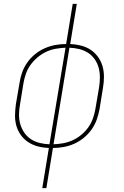

<svg xmlns="http://www.w3.org/2000/svg" viewBox="-20 -755 640 990"><path d="M198 215 232 8Q203 7 176 0Q149 -7 126.5 -21.5Q104 -36 88 -58Q72 -80 64.5 -106Q57 -132 57.5 -160.5Q58 -189 62 -218L81 -329Q85 -356 94.5 -382.5Q104 -409 121 -433Q138 -457 161.5 -476Q185 -495 211.5 -506.5Q238 -518 265.5 -523Q293 -528 321 -528L355 -735H376L342 -528Q370 -527 397.5 -520Q425 -513 447 -498.5Q469 -484 485 -462Q501 -440 508.5 -414Q516 -388 516 -359.5Q516 -331 511 -302L493 -191Q488 -164 478.5 -137.5Q469 -111 452 -87Q435 -63 411.5 -44Q388 -25 362 -13.5Q336 -2 308 3Q280 8 253 8L219 215ZM235 -11 318 -509Q293 -508 267.5 -503.5Q242 -499 218.5 -488Q195 -477 174 -459.5Q153 -442 137.5 -420.5Q122 -399 113.5 -374.5Q105 -350 101 -326L83 -215Q78 -189 78 -163Q78 -137 85 -113.5Q92 -90 106 -70Q120 -50 140 -37Q160 -24 184.5 -18Q209 -12 235 -11ZM256 -11Q281 -12 306 -16.5Q331 -21 355 -32Q379 -43 400 -60.5Q421 -78 436 -99.5Q451 -121 459.5 -145.5Q468 -170 472 -194L491 -305Q495 -331 495 -357Q495 -383 488.5 -406.5Q482 -430 468 -450Q454 -470 433.5 -483Q413 -496 388.5 -502Q364 -508 338 -509Z"/></svg>

Font: Iosevka SS04 Thin Extended
Style: Italic
Weight: 100
Width: 7
Italic angle: -9°
Monospace: yes
Designer: Belleve Invis
Foundry: Belleve Invis
Version: Version 19.0.0; ttfautohint (v1.8.4)